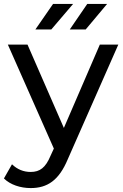

<svg xmlns="http://www.w3.org/2000/svg" viewBox="-36 -757 627 977"><path d="M-16 151C16 183 68 200 120 200C205 200 264 161 309 53L566 -530H472L289 -106L104 -530H4L238 -1L221 36C196 96 167 118 120 118C84 118 52 105 25 79ZM144 -607H225L336 -737H234ZM400 -607 509 -737H408L319 -607Z"/></svg>

Font: Malon Grotesk Med
Style: Regular
Weight: 500
Designer: Julieta Ulanovsky
Foundry: Julieta Ulanovsky
Version: Version 7.200